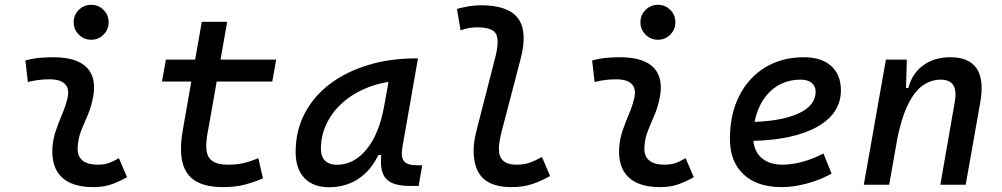

<svg xmlns="http://www.w3.org/2000/svg" viewBox="-20 -764 4142 794"><path d="M356.9 -599.6Q327.1 -599.6 305.9 -620.8Q284.7 -642.1 284.7 -671.9Q284.7 -702.1 305.9 -723.1Q327.1 -744.1 356.9 -744.1Q387.2 -744.1 408.2 -723.1Q429.2 -702.1 429.2 -671.9Q429.2 -642.1 408.2 -620.8Q387.2 -599.6 356.9 -599.6ZM471.7 -109.9 505.4 -31.2Q475.6 -14.2 442.4 -2.2Q409.2 9.8 366.2 9.8Q277.8 9.8 234.9 -31.7Q191.9 -73.2 196.8 -153.3Q199.2 -189.9 211.2 -224.6Q223.1 -259.3 237.1 -292Q251 -324.7 258.3 -355Q268.6 -395 249.8 -415.5Q231 -436 184.6 -436Q138.2 -436 95.2 -424.8L85 -513.7Q113.8 -522 142.6 -524.7Q171.4 -527.3 200.2 -527.3Q301.3 -527.3 342.3 -481.2Q383.3 -435.1 361.3 -345.2Q353 -310.5 339.6 -280.5Q326.2 -250.5 314.9 -221.2Q303.7 -191.9 301.3 -157.7Q295.9 -83 385.3 -83Q409.7 -83 428 -89.1Q446.3 -95.2 471.7 -109.9Z M902.8 9.8Q813 9.8 770.8 -28.6Q728.5 -66.9 728.5 -147.9Q728.5 -168.5 730.5 -187.3Q732.4 -206.1 736.6 -229.5Q740.7 -252.9 746.6 -287.1L814.5 -673.8H919.4L851.6 -287.1Q843.3 -238.3 838.1 -211.9Q833 -185.5 833 -157.7Q833 -119.1 854.5 -101.1Q876 -83 921.9 -83Q957.5 -83 984.4 -88.9Q1011.2 -94.7 1048.3 -109.9L1067.4 -26.4Q1032.2 -11.2 992.9 -0.7Q953.6 9.8 902.8 9.8ZM649.9 -426.8 666 -517.6H1122.1L1106 -426.8Z M1341.3 10.3Q1274.9 10.3 1238.8 -27.8Q1202.6 -65.9 1202.6 -135.3Q1202.6 -223.1 1240 -294.7Q1277.3 -366.2 1344.7 -417Q1412.1 -467.8 1502.4 -495.1Q1592.8 -522.5 1698.7 -522.5H1708.5L1644 -154.8Q1637.2 -115.7 1650.1 -98.1Q1663.1 -80.6 1706.1 -80.6H1726.1L1711.4 4.9H1676.8Q1639.2 4.9 1614 -2.7Q1588.9 -10.3 1575 -26.6Q1561 -43 1557.1 -69.8Q1553.2 -96.7 1558.1 -135.3L1586.4 -122.6H1529.8L1555.7 -150.9Q1528.8 -74.2 1472.7 -32Q1416.5 10.3 1341.3 10.3ZM1373 -82.5Q1443.4 -82.5 1495.6 -146Q1547.9 -209.5 1568.8 -325.7L1594.2 -467.3L1633.8 -429.7Q1565.4 -426.8 1506.1 -404.3Q1446.8 -381.8 1402.1 -344Q1357.4 -306.2 1332.3 -256.1Q1307.1 -206.1 1307.1 -147.5Q1307.1 -116.2 1324.5 -99.4Q1341.8 -82.5 1373 -82.5Z M2096.2 9.8Q2015.1 9.8 1976.8 -27.6Q1938.5 -64.9 1938.5 -143.6Q1938.5 -161.1 1941.9 -182.6Q1945.3 -204.1 1952.6 -231.9L2028.3 -527.3Q2045.4 -593.8 2032 -622.3Q2018.6 -650.9 1953.1 -650.9Q1936.5 -650.9 1919.2 -648.2Q1901.9 -645.5 1884.8 -638.2L1869.6 -727.1Q1894 -733.9 1918.9 -738Q1943.8 -742.2 1968.8 -742.2Q2082 -742.2 2122.3 -688Q2162.6 -633.8 2133.3 -521.5L2057.6 -231.9Q2049.8 -203.1 2046.4 -182.6Q2043 -162.1 2043 -147.9Q2043 -83 2115.2 -83Q2145 -83 2167.5 -90.3Q2189.9 -97.7 2221.2 -114.7L2254.9 -36.1Q2220.7 -16.6 2182.9 -3.4Q2145 9.8 2096.2 9.8Z M2700.7 -599.6Q2670.9 -599.6 2649.7 -620.8Q2628.4 -642.1 2628.4 -671.9Q2628.4 -702.1 2649.7 -723.1Q2670.9 -744.1 2700.7 -744.1Q2731 -744.1 2752 -723.1Q2772.9 -702.1 2772.9 -671.9Q2772.9 -642.1 2752 -620.8Q2731 -599.6 2700.7 -599.6ZM2815.4 -109.9 2849.1 -31.2Q2819.3 -14.2 2786.1 -2.2Q2752.9 9.8 2710 9.8Q2621.6 9.8 2578.6 -31.7Q2535.6 -73.2 2540.5 -153.3Q2543 -189.9 2554.9 -224.6Q2566.9 -259.3 2580.8 -292Q2594.7 -324.7 2602.1 -355Q2612.3 -395 2593.5 -415.5Q2574.7 -436 2528.3 -436Q2481.9 -436 2439 -424.8L2428.7 -513.7Q2457.5 -522 2486.3 -524.7Q2515.1 -527.3 2543.9 -527.3Q2645 -527.3 2686 -481.2Q2727.1 -435.1 2705.1 -345.2Q2696.8 -310.5 2683.3 -280.5Q2669.9 -250.5 2658.7 -221.2Q2647.5 -191.9 2645 -157.7Q2639.6 -83 2729 -83Q2753.4 -83 2771.7 -89.1Q2790 -95.2 2815.4 -109.9Z M3216.3 -83Q3255.4 -83 3299.8 -95.2Q3344.2 -107.4 3385.3 -129.4L3418.9 -45.9Q3371.1 -19.5 3316.4 -4.9Q3261.7 9.8 3211.9 9.8Q3111.3 9.8 3054.9 -43Q2998.5 -95.7 2998.5 -189.9Q2998.5 -291.5 3036.9 -367.2Q3075.2 -442.9 3144 -485.1Q3212.9 -527.3 3304.7 -527.3Q3377 -527.3 3417.2 -491.2Q3457.5 -455.1 3457.5 -390.6Q3457.5 -294.9 3359.6 -239.7Q3261.7 -184.6 3086.4 -181.2L3076.2 -259.3Q3207 -261.2 3280 -293.9Q3353 -326.7 3353 -384.3Q3353 -407.7 3336.9 -421.1Q3320.8 -434.6 3291 -434.6Q3232.9 -434.6 3188.7 -404.8Q3144.5 -375 3119.9 -321.3Q3095.2 -267.6 3094.7 -195.8Q3095.2 -142.6 3127.4 -112.8Q3159.7 -83 3216.3 -83Z M3552.2 0 3643.6 -517.6H3730L3726.6 -394L3657.2 0ZM3868.7 0 3928.7 -344.2Q3936.5 -389.2 3922.1 -411.9Q3907.7 -434.6 3870.6 -434.6Q3831.1 -434.6 3797.4 -411.6Q3763.7 -388.7 3736.6 -335.2Q3709.5 -281.7 3690.4 -190.4L3714.8 -399.9H3736.3Q3752 -460.9 3798.3 -494.1Q3844.7 -527.3 3909.7 -527.3Q3988.3 -527.3 4019.3 -480.2Q4050.3 -433.1 4033.7 -340.3L3973.6 0Z"/></svg>

Font: Cascadia Code
Style: Italic
Weight: 400
Italic angle: -10°
Designer: Aaron Bell
Foundry: Saja Typeworks
Version: Version 2407.024